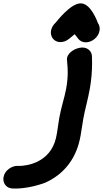

<svg xmlns="http://www.w3.org/2000/svg" viewBox="-121 -901 606 1128"><path d="M234.1 -653.6C248.7 -653.6 267 -658.4 284.6 -672.7L317.8 -700L339.2 -672.6C348.2 -661.1 363.4 -652.3 383 -652.3C418.1 -652.3 456.8 -680.8 463.7 -720C464.4 -723.7 464.8 -727.7 464.8 -731.8C464.8 -742.6 462.1 -754.2 454.6 -765C451.4 -772 414.1 -881.3 352.8 -881.3C294.5 -881.3 216.7 -780.6 205.7 -767.8C194.9 -758.4 182.2 -741 178.8 -721.6C178.1 -717.8 177.8 -713.9 177.8 -710.2C177.8 -679.6 199.8 -653.6 234.1 -653.6ZM-100.3 139.5C-100.9 143.3 -101.3 147 -101.3 150.7C-101.3 179.3 -81.7 204.9 -48.3 206.3C-44.8 206.5 -39.3 206.8 -32 206.8C14.4 206.8 80.8 196.4 144.9 172.2C314.5 96 344 -56.4 352.8 -106.3L353.6 -111.2C359.2 -142.9 363.2 -173.9 368.5 -204C377.7 -256.5 395.4 -315.3 406.8 -380.2C415.6 -430 420 -480.6 420 -531.6C420 -544.8 419.7 -558.1 419.1 -571.4C418.2 -597.2 397.1 -621.8 362.6 -621.8H361.2C325.4 -620.5 279 -595.5 272.7 -559.5C272.3 -557.6 272.2 -555.5 272.2 -553.1C272.2 -539.1 276.9 -515 276.9 -476.9C276.9 -451.8 274.9 -420.6 268.1 -382.2C258.8 -329.4 238.5 -271.9 227.1 -207.5C221.6 -176.4 218.3 -145.5 213.1 -115.7C211.7 -107.6 209.9 -98.4 207.4 -88.1C173.4 51 43.3 73.9 -9.8 73.9C-11.2 73.9 -9.5 73.5 -18.1 73.3C-52.7 73.3 -93.3 100 -100.3 139.5Z"/></svg>

Font: TudorRose
Style: BoldOblique
Weight: 500
Version: Version 001.000